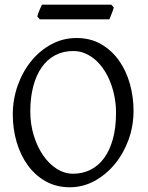

<svg xmlns="http://www.w3.org/2000/svg" viewBox="-20 -794 640 829"><path d="M481 -307.1Q481 -340.8 474.9 -373.8Q468.8 -406.7 457.5 -436.3Q446.3 -465.8 429.9 -491Q413.6 -516.1 393.1 -534.4Q372.6 -552.7 348.1 -563.2Q323.7 -573.7 295.9 -573.7Q252.4 -573.7 218 -555.4Q183.6 -537.1 159.9 -503.2Q136.2 -469.2 123.5 -420.9Q110.8 -372.6 110.8 -313Q110.8 -258.3 125.7 -209.5Q140.6 -160.6 165.8 -123.8Q190.9 -86.9 224.6 -65.4Q258.3 -43.9 295.9 -43.9Q336.4 -43.9 370.4 -60.8Q404.3 -77.6 429 -110.8Q453.6 -144 467.3 -193.4Q481 -242.7 481 -307.1ZM556.6 -315.9Q556.6 -249.5 534.7 -189.7Q512.7 -129.9 474.9 -84.5Q437 -39.1 387.2 -12.2Q337.4 14.6 281.7 14.6Q223.1 14.6 177.2 -11.2Q131.3 -37.1 99.9 -80.6Q68.4 -124 51.8 -180.7Q35.2 -237.3 35.2 -298.8Q35.2 -365.2 56.6 -425.3Q78.1 -485.4 115.2 -530.8Q152.3 -576.2 202.4 -603Q252.4 -629.9 310.1 -629.9Q370.6 -629.9 416.5 -603.3Q462.4 -576.7 493.7 -532.7Q524.9 -488.8 540.8 -432.1Q556.6 -375.5 556.6 -315.9ZM471.2 -762.2Q470.2 -756.8 467.8 -749.8Q465.3 -742.7 462.4 -735.6Q459.5 -728.5 456.8 -721.7Q454.1 -714.8 452.1 -710.4H151.9L141.1 -722.7Q142.1 -728 144.5 -734.9Q147 -741.7 149.9 -748.8Q152.8 -755.9 155.8 -762.5Q158.7 -769 161.1 -773.9H460.4Z"/></svg>

Font: Gentium Unicode
Style: Regular
Weight: 400
Version: Version 1.009